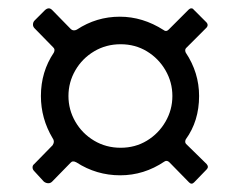

<svg xmlns="http://www.w3.org/2000/svg" viewBox="-20 -603 577 460"><path d="M163 -214Q154 -219 149 -213L105 -168Q101 -164 96 -164Q90 -164 85 -168L62 -193Q58 -197 58 -202Q58 -207 62 -210L106 -255Q109 -260 109 -263Q109 -268 106 -272Q78 -319 78 -373Q78 -431 109 -477Q113 -485 107 -490L63 -535Q59 -539 59 -544Q59 -550 63 -554L87 -578Q92 -583 97 -583Q101 -583 105 -579L150 -533Q156 -528 164 -532Q211 -563 267 -563Q322 -563 372 -531Q378 -526 384 -532L432 -580Q435 -583 438.5 -583Q442 -583 444 -580L475 -549Q480 -543 475 -537L426 -488Q422 -484 425 -477Q457 -429 457 -373Q457 -313 425 -269Q422 -262 426 -258L475 -210Q481 -203 475 -197L445 -166Q439 -160 433 -166L386 -214Q380 -220 374 -216Q325 -183 268 -183Q211 -183 163 -214ZM393 -373Q393 -406 376.5 -434.5Q360 -463 332 -480Q304 -497 269 -497Q234 -497 205.5 -480Q177 -463 160.5 -434.5Q144 -406 144 -373Q144 -340 160.5 -311.5Q177 -283 205.5 -266Q234 -249 269 -249Q304 -249 332 -266Q360 -283 376.5 -311.5Q393 -340 393 -373Z"/></svg>

Font: n
Style: Regular
Weight: 400
Designer: Pablo Impallari, Rodrigo Fuenzalida
Foundry: Impallari Type
Version: Version 1.002; ttfautohint (v1.5)